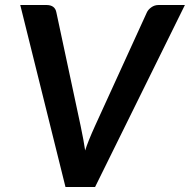

<svg xmlns="http://www.w3.org/2000/svg" viewBox="-20 -743 755 763"><path d="M164.6 -723.1Q198.7 -723.1 204.1 -693.4L300.3 -243.2Q313 -183.1 318.4 -145Q329.1 -179.7 357.9 -243.2L563.5 -693.4Q568.4 -704.6 581.3 -713.9Q594.2 -723.1 609.9 -723.1H714.8L357.9 0H240.2L60.5 -723.1Z"/></svg>

Font: Lato-BoldItalic
Style: Bold Italic
Weight: 700
Italic angle: -7°
Designer: Lukasz Dziedzic
Foundry: tyPoland Lukasz Dziedzic
Version: Version 1.104; Western+Polish opensource